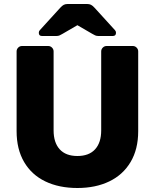

<svg xmlns="http://www.w3.org/2000/svg" viewBox="-20 -930 774 960"><path d="M671 -673V-274Q671 -184 633 -120Q595 -56 526.5 -23Q458 10 367 10Q275 10 206.5 -23Q138 -56 100.5 -120Q63 -184 63 -274V-673Q63 -684 71 -692Q79 -700 90 -700H221Q232 -700 240 -692Q248 -684 248 -673V-278Q248 -217 278.5 -183.5Q309 -150 367 -150Q425 -150 455.5 -183.5Q486 -217 486 -278V-673Q486 -684 494 -692Q502 -700 513 -700H644Q655 -700 663 -692Q671 -684 671 -673ZM453 -891 555 -779Q560 -774 560 -766Q560 -750 544 -750H472Q463 -750 456 -753Q449 -756 441 -761L367 -804L293 -761Q285 -756 278 -753Q271 -750 262 -750H190Q174 -750 174 -766Q174 -774 179 -779L281 -891Q291 -902 299 -906Q307 -910 318 -910H416Q427 -910 435 -906Q443 -902 453 -891Z"/></svg>

Font: Rubik
Style: Regular
Weight: 700
Designer: Hubert & Fischer
Foundry: Hubert & Fischer
Version: Version 1.100